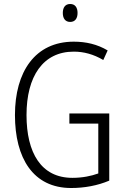

<svg xmlns="http://www.w3.org/2000/svg" viewBox="-20 -933 630 963"><path d="M332 -913C307 -913 295 -895 295 -868C295 -840 308 -823 332 -823C356 -823 369 -840 369 -868C369 -895 357 -913 332 -913ZM328 -364V-313H473V-63C437 -50 393 -41 343 -41C186 -41 113 -167 113 -356C113 -549 195 -674 350 -674C400 -674 449 -661 498 -632L520 -680C468 -711 411 -724 350 -724C156 -724 55 -573 55 -356C55 -140 146 10 337 10C403 10 469 -2 528 -27V-364Z"/></svg>

Font: Noto Sans Arabic UI Cn Lt
Style: Regular
Weight: 300
Width: 3
Designer: Monotype Design Team, Nadine Chahine and Nizar Qandah
Foundry: Monotype Imaging Inc.
Version: Version 2.010